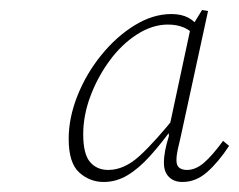

<svg xmlns="http://www.w3.org/2000/svg" viewBox="-20 -785 477 383"><path d="M187 -422Q159 -422 138 -441Q117 -460 117 -508Q117 -550 134.5 -594Q152 -638 182 -675Q212 -712 248.5 -734.5Q285 -757 322 -757Q342 -757 356 -749.5Q370 -742 379 -727L372 -711Q361 -724 347 -730Q333 -736 315 -736Q284 -736 253.5 -716.5Q223 -697 199 -664.5Q175 -632 160.5 -593.5Q146 -555 146 -517Q146 -478 159.5 -462Q173 -446 196 -446Q228 -446 259 -474.5Q290 -503 334 -558L337 -531H325Q302 -499 279.5 -474Q257 -449 234.5 -435.5Q212 -422 187 -422ZM344 -422Q327 -422 317 -432Q307 -442 307 -460Q307 -472 309.5 -485Q312 -498 317 -514L316 -523L361 -733L364 -734L383 -765L395 -763L340 -510Q337 -498 334.5 -486.5Q332 -475 332 -465Q332 -455 337.5 -450.5Q343 -446 353 -446Q370 -446 386.5 -460Q403 -474 425 -504L437 -494Q416 -462 393.5 -442Q371 -422 344 -422Z"/></svg>

Font: Source Serif 4 ExtraLight
Style: Italic
Weight: 250
Italic angle: -12°
Designer: Frank Grießhammer
Foundry: Adobe Systems Incorporated
Version: Version 4.004;hotconv 1.0.116;makeotfexe 2.5.65601